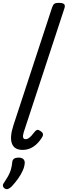

<svg xmlns="http://www.w3.org/2000/svg" viewBox="-29 -1035 474 1345"><path d="M129 15Q71 15 54.5 -29.5Q38 -74 65 -157L336 -983Q343 -1003 352.5 -1009Q362 -1015 381 -1015Q412 -1015 420.5 -1005.5Q429 -996 422 -976L137 -108Q130 -85 133 -72.5Q136 -60 150 -60Q161 -60 171 -66.5Q181 -73 192 -85Q203 -97 215 -113Q223 -123 231.5 -125Q240 -127 253 -118Q269 -108 271.5 -98Q274 -88 268 -77Q251 -48 229 -27Q207 -6 182.5 4.5Q158 15 129 15ZM5 286Q-7 278 -8.5 267.5Q-10 257 -1 245Q17 218 29 196.5Q41 175 47.5 152.5Q54 130 57 100Q59 83 70.5 76Q82 69 101 69Q124 69 135 80Q146 91 144 110Q142 135 129 163Q116 191 96.5 218Q77 245 54 270Q41 283 29 288Q17 293 5 286Z"/></svg>

Font: Playwrite AU TAS
Style: Regular
Weight: 400
Designer: Veronika Burian, José Scaglione
Foundry: TypeTogether
Version: Version 1.002